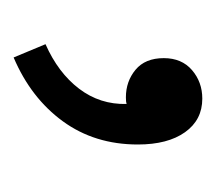

<svg xmlns="http://www.w3.org/2000/svg" viewBox="-38 -116 324 289"><g transform="rotate(90 124.5 28.0)"><path d="M67 170 47 122Q90 103 114 71.5Q138 40 137 0Q134 1 127 1Q103 1 85.5 -13.5Q68 -28 68 -56Q68 -83 86 -98.5Q104 -114 129 -114Q161 -114 179.5 -88Q198 -62 198 -17Q198 48 163 96Q128 144 67 170Z"/></g></svg>

Font: Giro Regular
Style: Regular
Weight: 400
Designer: Paul D. Hunt
Foundry: Adobe Systems Incorporated
Version: Version 1.000;PS 1.0;hotconv 1.0.88;makeotf.lib2.5.647800